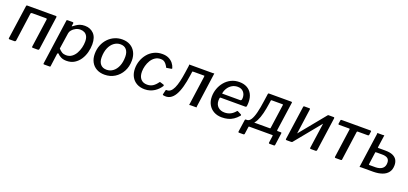

<svg xmlns="http://www.w3.org/2000/svg" viewBox="28 -1531 5716 2688"><g transform="rotate(20 2886.0 -187.5)"><path d="M57 0Q46 0 43 -3.5Q40 -7 41 -16L112 -515Q113 -530 127 -530H554Q566 -530 565 -516L495 -19Q493 -8 488 -4Q483 0 472 0H404Q393 0 390 -3.5Q387 -7 388 -16L447 -435Q449 -443 446 -448Q443 -453 435 -453H227Q218 -453 213 -450Q208 -447 206 -438L148 -19Q145 0 125 0Z M627 165Q622 165 619.5 159.5Q617 154 619 148L712 -515Q713 -525 716 -527.5Q719 -530 729 -530H800Q808 -530 812.5 -526.5Q817 -523 816 -515L810 -476Q809 -470 813 -470.5Q817 -471 824 -477Q839 -488 860 -503Q881 -518 911 -529Q941 -540 983 -540Q1064 -540 1116 -487.5Q1168 -435 1168 -330Q1168 -272 1152.5 -212Q1137 -152 1104.5 -102Q1072 -52 1022.5 -21Q973 10 904 10Q858 10 824.5 -6Q791 -22 770 -45Q761 -54 756 -48.5Q751 -43 749 -31L724 154Q723 161 721 163Q719 165 712 165H627ZM872 -62Q921 -62 956.5 -87.5Q992 -113 1015 -154Q1038 -195 1049.5 -242Q1061 -289 1061 -332Q1061 -381 1045.5 -410.5Q1030 -440 1003.5 -454Q977 -468 943 -468Q905 -468 872.5 -451Q840 -434 819.5 -409.5Q799 -385 796 -361L760 -121Q784 -93 810.5 -77.5Q837 -62 872 -62Z M1471 10Q1402 10 1351 -18.5Q1300 -47 1272.5 -98.5Q1245 -150 1245 -218Q1245 -289 1268.5 -348Q1292 -407 1333 -450Q1374 -493 1427.5 -516.5Q1481 -540 1542 -540Q1611 -540 1661.5 -510.5Q1712 -481 1739 -428.5Q1766 -376 1766 -307Q1766 -215 1727 -143.5Q1688 -72 1621.5 -31Q1555 10 1471 10ZM1475 -65Q1528 -65 1570 -96.5Q1612 -128 1636.5 -186Q1661 -244 1661 -325Q1661 -392 1629.5 -429.5Q1598 -467 1540 -467Q1488 -467 1445 -435Q1402 -403 1377 -344.5Q1352 -286 1352 -205Q1352 -139 1384 -102Q1416 -65 1475 -65Z M2137 -540Q2194 -540 2233.5 -520.5Q2273 -501 2298 -470Q2323 -439 2334 -401Q2335 -395 2333.5 -392.5Q2332 -390 2325 -388L2256 -377Q2252 -376 2249 -380.5Q2246 -385 2244 -392Q2230 -416 2215.5 -432.5Q2201 -449 2183.5 -457.5Q2166 -466 2140 -466Q2093 -466 2057.5 -442.5Q2022 -419 1998.5 -380.5Q1975 -342 1963 -297Q1951 -252 1951 -210Q1951 -139 1985 -101Q2019 -63 2079 -63Q2128 -63 2164 -86Q2200 -109 2233 -156Q2238 -162 2247 -158L2297 -142Q2301 -141 2303.5 -135.5Q2306 -130 2302 -122Q2287 -98 2264.5 -74.5Q2242 -51 2213 -32Q2184 -13 2147.5 -1.5Q2111 10 2068 10Q2000 10 1949.5 -18.5Q1899 -47 1871.5 -98.5Q1844 -150 1844 -219Q1844 -280 1864.5 -337Q1885 -394 1923 -440Q1961 -486 2015.5 -513Q2070 -540 2137 -540Z M2344 -1Q2334 -3 2336 -13L2351 -76Q2353 -86 2363 -85Q2395 -82 2420.5 -102.5Q2446 -123 2465.5 -165Q2485 -207 2499.5 -268.5Q2514 -330 2525 -407L2540 -511Q2540 -520 2539 -525Q2538 -530 2542 -530H2894Q2903 -530 2907 -532Q2911 -534 2912 -530L2841 -19Q2840 -11 2841 -5.5Q2842 0 2838 0H2751Q2743 0 2738 2Q2733 4 2732 0L2793 -436Q2794 -445 2793 -450Q2792 -455 2796 -455H2633Q2625 -455 2620 -453Q2615 -451 2614 -455L2604 -385Q2591 -292 2570 -215.5Q2549 -139 2518 -86.5Q2487 -34 2444 -11.5Q2401 11 2344 -1Z M3218 10Q3150 10 3098.5 -18.5Q3047 -47 3018.5 -98Q2990 -149 2990 -217Q2990 -279 3011 -336.5Q3032 -394 3070.5 -440Q3109 -486 3163.5 -513Q3218 -540 3286 -540Q3352 -540 3400 -513.5Q3448 -487 3474.5 -437.5Q3501 -388 3501 -317Q3501 -304 3500 -289.5Q3499 -275 3497 -260Q3496 -252 3491 -248Q3486 -244 3476 -244H3110Q3102 -244 3099 -233.5Q3096 -223 3096 -199Q3096 -137 3134 -102Q3172 -67 3232 -67Q3279 -67 3318 -86Q3357 -105 3390 -145Q3395 -150 3399 -149.5Q3403 -149 3408 -146L3455 -122Q3469 -115 3460 -102Q3425 -61 3388 -36.5Q3351 -12 3309.5 -1Q3268 10 3218 10ZM3380 -305Q3390 -305 3396.5 -313.5Q3403 -322 3403 -348Q3403 -400 3372 -434.5Q3341 -469 3285 -469Q3238 -469 3200.5 -446Q3163 -423 3139.5 -385Q3116 -347 3111 -305Z M3522 129Q3514 129 3511 125.5Q3508 122 3509 115L3535 -65Q3537 -77 3548 -77H3906Q3913 -77 3914 -85L3965 -446Q3966 -454 3957 -454H3795Q3786 -454 3785 -446L3714 -518Q3716 -530 3726 -530H4060Q4069 -530 4071 -527.5Q4073 -525 4072 -517L4011 -87Q4011 -77 4020 -77H4071Q4082 -77 4080 -65L4055 115Q4054 122 4050.5 125.5Q4047 129 4039 129H3977Q3961 129 3963 114L3978 8Q3978 0 3969 0H3627Q3618 0 3617 8L3602 114Q3600 129 3584 129ZM3564 -31V-77Q3597 -77 3622 -116Q3647 -155 3665.5 -229Q3684 -303 3698 -407L3714 -518H3795L3779 -405Q3767 -319 3749.5 -248Q3732 -177 3706 -127Q3680 -77 3645 -51.5Q3610 -26 3564 -31Z M4341 -516 4272 -19Q4269 0 4249 0H4185Q4174 0 4171 -3.5Q4168 -7 4169 -16L4240 -515Q4241 -530 4255 -530H4331Q4343 -530 4341 -516ZM4703 -516 4633 -19Q4631 -8 4626 -4Q4621 0 4610 0H4546Q4535 0 4532 -3.5Q4529 -7 4530 -16L4601 -515Q4603 -530 4616 -530H4692Q4704 -530 4703 -516ZM4604 -525 4657 -482 4266 -4 4214 -48Z M5228 -454H5076Q5067 -454 5065 -444L5005 -11Q5004 0 4991 0H4909Q4898 0 4899 -13L4959 -442Q4960 -448 4958 -451Q4956 -454 4950 -454H4799Q4786 -454 4787 -466L4795 -519Q4796 -530 4809 -530H5240Q5253 -530 5251 -519L5244 -466Q5242 -454 5228 -454Z M5270 0 5342 -511Q5343 -520 5342 -525Q5341 -530 5344 -530H5426Q5435 -530 5439.5 -532Q5444 -534 5445 -530L5420 -356Q5419 -348 5420 -342.5Q5421 -337 5418 -337H5531Q5601 -337 5643 -318Q5685 -299 5704 -265.5Q5723 -232 5723 -187Q5723 -123 5692.5 -82Q5662 -41 5606.5 -21Q5551 -1 5475 0H5289Q5281 0 5276 2Q5271 4 5270 0ZM5381 -70H5485Q5548 -72 5582.5 -100.5Q5617 -129 5617 -184Q5617 -232 5587.5 -251.5Q5558 -271 5503 -270H5427Q5419 -270 5414 -268Q5409 -266 5408 -270L5383 -89Q5382 -81 5383 -75.5Q5384 -70 5381 -70Z"/></g></svg>

Font: Libre Franklin Medium
Style: Italic
Weight: 500
Italic angle: -8°
Designer: Pablo Impallari, Rodrigo Fuenzalida, Nhung Nguyen
Foundry: Impallari Type
Version: Version 3.000